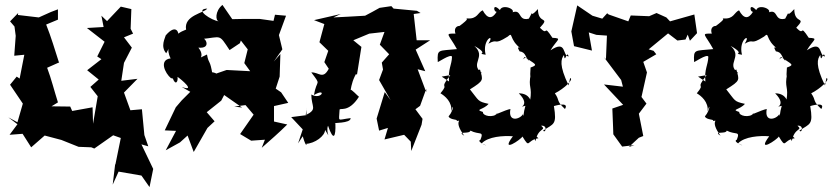

<svg xmlns="http://www.w3.org/2000/svg" viewBox="-20 -581 3396 782"><path d="M54 -528 21 -494 39 -473 44 -435 38 -354 79 -358 60 -261 48 -269 21 -236 73 -159 51 -83 14 -103 51 -75 19 -32 72 -36 107 19 162 -29 230 -11 300 17 352 19 364 24 441 -30 472 -19 450 89 449 88 439 171 463 118 556 134 589 181 604 107C588 74 572 41 556 7L584 15L568 -31L558 -136L500 -131L515 -121L485 -204L540 -260L474 -252L485 -325L517 -387L485 -429L522 -444L512 -464L515 -544L472 -554L416 -495L393 -517L402 -471L334 -467L406 -411L376 -351L393 -340L335 -295L382 -257L348 -227L378 -189L359 -77L357 -144L274 -129L266 -147L187 -148L167 -134L216 -164C201 -211 189 -260 172 -305L219 -326L221 -324C204 -377 188 -431 168 -481L216 -501V-543L187 -532L138 -510L53 -520Z M755 -207 720 -172 696 -144 651 -50 697 -48 655 31 713 -1 744 -29 769 38 825 -60 854 -87 822 -124 881 -171 893 -194 966 -143 934 -147 980 -153 1013 -114 958 -35 1003 -8 1059 -12 1046 21C1081 -10 1117 -41 1150 -74L1096 -86V-149L1154 -162L1125 -205L1103 -220L1119 -269L1122 -361L1095 -330L1130 -380L1116 -438L1145 -517L1100 -521L1094 -496L1037 -504H976L926 -503L886 -561C855 -536 857 -495 872 -494C842 -497 769 -544 824 -546C813 -528 727 -519 738 -460C747 -464 693 -445 706 -436C710 -444 699 -488 655 -437C653 -427 632 -392 657 -364C680 -403 653 -386 675 -343C627 -338 651 -283 677 -262C708 -270 666 -264 684 -261C695 -232 706 -248 703 -268C717 -259 781 -205 720 -227ZM798 -347C774 -331 822 -344 788 -387C847 -381 812 -438 801 -422C884 -430 870 -445 915 -377L957 -405L961 -416L989 -380L975 -324L999 -291L903 -296L851 -278C892 -275 812 -302 846 -274C835 -344 831 -315 823 -359Z M1693 -528 1678 -537 1583 -546 1574 -556 1526 -549C1506 -538 1487 -527 1467 -517L1397 -513L1338 -510L1368 -524L1259 -499L1301 -483L1281 -409L1317 -374L1301 -328L1319 -301C1295 -255 1278 -288 1248 -286C1291 -229 1269 -261 1259 -194C1312 -226 1291 -172 1248 -196C1248 -144 1275 -137 1225 -112C1233 -155 1228 -154 1228 -112L1166 -104L1213 -54L1194 3L1213 -26C1230 33 1232 -1 1224 5C1263 4 1304 -28 1304 -52C1332 -7 1305 -41 1316 -69C1339 -2 1348 -25 1346 -78C1329 -82 1410 -77 1408 -100C1351 -93 1361 -82 1363 -133C1362 -145 1398 -118 1442 -187C1438 -189 1408 -222 1408 -214C1412 -236 1417 -260 1436 -290C1404 -304 1391 -298 1434 -277L1452 -390L1419 -417L1484 -444L1546 -451L1527 -399L1565 -360L1535 -326L1540 -298L1524 -255L1571 -173L1547 -206L1514 -98L1524 -49L1560 -60L1546 -13L1626 -32L1653 -4L1655 34L1697 -73L1701 -97L1672 -136L1691 -150L1716 -219V-206L1681 -299L1712 -291L1673 -379L1732 -417H1677L1665 -524Z M1779 -269 1814 -275C1763 -210 1813 -248 1774 -201C1791 -191 1823 -166 1818 -126C1828 -169 1830 -133 1807 -107C1813 -91 1850 -96 1839 -88C1869 -92 1822 -93 1871 -28C1837 -49 1893 -33 1896 -49C1932 -30 1952 -50 1937 -12C1913 -3 1993 25 1942 3C1968 -25 2030 -29 2069 -26C2015 46 2102 -13 2108 -25C2140 28 2123 -10 2173 -18C2154 -34 2141 -53 2161 -6C2171 -63 2208 -48 2184 -69C2212 -72 2202 -36 2192 -49C2235 -78 2249 -71 2236 -149C2236 -149 2301 -169 2281 -137C2243 -173 2262 -169 2240 -201C2278 -220 2319 -259 2302 -263L2296 -233C2256 -316 2265 -341 2277 -357C2281 -318 2288 -380 2296 -351C2269 -353 2290 -421 2222 -376C2249 -421 2272 -425 2230 -427C2190 -488 2216 -430 2179 -468C2224 -517 2171 -479 2171 -544C2128 -497 2161 -556 2134 -505C2083 -492 2112 -558 2051 -523C2103 -534 2028 -571 2016 -540C1985 -572 1990 -531 2003 -533C1984 -502 1965 -504 1946 -539C1926 -531 1925 -502 1882 -506C1872 -500 1903 -513 1846 -471C1874 -476 1822 -485 1835 -444C1788 -445 1807 -443 1841 -381C1766 -373 1760 -383 1763 -329C1759 -323 1816 -364 1821 -350C1820 -315 1804 -300 1809 -249ZM2139 -269 2142 -280C2130 -222 2149 -231 2139 -171C2145 -159 2141 -201 2093 -201C2149 -145 2076 -141 2120 -150C2103 -91 2121 -87 2110 -116C2098 -95 2048 -81 2059 -137C2041 -135 1971 -101 2007 -120C1989 -99 1944 -109 1947 -125C1911 -136 1949 -133 1970 -158C1924 -168 1932 -170 1894 -217C1953 -254 1947 -254 1935 -298L1919 -291C1937 -283 1922 -274 1942 -284C1891 -322 1963 -348 1912 -394C1980 -356 1913 -366 1958 -358C1942 -422 1999 -449 1969 -403C2012 -427 1986 -393 2048 -432C2072 -454 2049 -422 2105 -380C2117 -371 2075 -408 2096 -372C2123 -368 2118 -348 2135 -333C2123 -366 2095 -320 2117 -349C2157 -320 2176 -318 2141 -306Z M2790 -415 2819 -446 2808 -522 2709 -494 2694 -510 2654 -528 2624 -515 2549 -518 2539 -494 2459 -522 2453 -527 2433 -505 2393 -517 2331 -559 2307 -453 2318 -393 2391 -375 2378 -449 2409 -439 2452 -436 2448 -340 2440 -348 2510 -255 2517 -228 2440 -237 2518 -154 2474 -139 2477 -64 2478 -34 2514 16 2564 10 2541 18 2582 -20 2600 -27 2582 -118 2613 -159 2589 -191 2590 -174 2615 -286 2600 -329 2653 -360 2642 -374 2622 -380 2701 -445 2739 -416 2772 -420 2781 -440Z M2823 -269 2858 -275C2807 -210 2857 -248 2818 -201C2835 -191 2867 -166 2862 -126C2872 -169 2874 -133 2851 -107C2857 -91 2894 -96 2883 -88C2913 -92 2866 -93 2915 -28C2881 -49 2937 -33 2940 -49C2976 -30 2996 -50 2981 -12C2957 -3 3037 25 2986 3C3012 -25 3074 -29 3113 -26C3059 46 3146 -13 3152 -25C3184 28 3167 -10 3217 -18C3198 -34 3185 -53 3205 -6C3215 -63 3252 -48 3228 -69C3256 -72 3246 -36 3236 -49C3279 -78 3293 -71 3280 -149C3280 -149 3345 -169 3325 -137C3287 -173 3306 -169 3284 -201C3322 -220 3363 -259 3346 -263L3340 -233C3300 -316 3309 -341 3321 -357C3325 -318 3332 -380 3340 -351C3313 -353 3334 -421 3266 -376C3293 -421 3316 -425 3274 -427C3234 -488 3260 -430 3223 -468C3268 -517 3215 -479 3215 -544C3172 -497 3205 -556 3178 -505C3127 -492 3156 -558 3095 -523C3147 -534 3072 -571 3060 -540C3029 -572 3034 -531 3047 -533C3028 -502 3009 -504 2990 -539C2970 -531 2969 -502 2926 -506C2916 -500 2947 -513 2890 -471C2918 -476 2866 -485 2879 -444C2832 -445 2851 -443 2885 -381C2810 -373 2804 -383 2807 -329C2803 -323 2860 -364 2865 -350C2864 -315 2848 -300 2853 -249ZM3183 -269 3186 -280C3174 -222 3193 -231 3183 -171C3189 -159 3185 -201 3137 -201C3193 -145 3120 -141 3164 -150C3147 -91 3165 -87 3154 -116C3142 -95 3092 -81 3103 -137C3085 -135 3015 -101 3051 -120C3033 -99 2988 -109 2991 -125C2955 -136 2993 -133 3014 -158C2968 -168 2976 -170 2938 -217C2997 -254 2991 -254 2979 -298L2963 -291C2981 -283 2966 -274 2986 -284C2935 -322 3007 -348 2956 -394C3024 -356 2957 -366 3002 -358C2986 -422 3043 -449 3013 -403C3056 -427 3030 -393 3092 -432C3116 -454 3093 -422 3149 -380C3161 -371 3119 -408 3140 -372C3167 -368 3162 -348 3179 -333C3167 -366 3139 -320 3161 -349C3201 -320 3220 -318 3185 -306Z"/></svg>

Font: Asimov Aggro
Style: Medium
Weight: 500
Designer: Google
Version: Version 2.000980; 2014